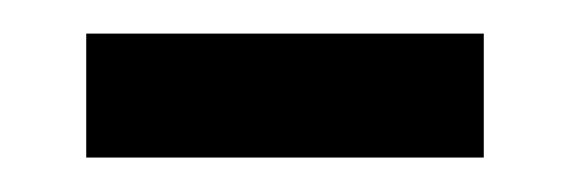

<svg xmlns="http://www.w3.org/2000/svg" viewBox="-20 -359 335 112"><path d="M262.2 -267.1H30.3V-339.4H262.2Z"/></svg>

Font: Robert Sans Medium
Style: Regular
Weight: 500
Designer: Christian Robertson (extended by Adam Twardoch)
Foundry: Google
Version: Version 12.135;April 2, 2019;FontCreator 11.5.0.2425 64-bit;